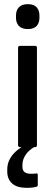

<svg xmlns="http://www.w3.org/2000/svg" viewBox="-20 -709 267 925"><path d="M77 0Q67 0 67 -10V-479Q67 -488 77 -488H149Q158 -488 158 -479V-10Q158 0 149 0ZM114 -569Q85 -569 71 -584Q57 -599 57 -623V-634Q57 -659 71 -674Q85 -689 114 -689Q143 -689 156.5 -674Q170 -659 170 -634V-623Q170 -599 156.5 -584Q143 -569 114 -569ZM109 196Q62 196 38.5 175Q15 154 15 118V107Q15 65 46 31Q77 -3 130 -22L147 -12V-2Q119 14 103.5 37Q88 60 88 85V94Q88 128 127 128Q134 128 140 128Q146 128 153 127Q162 124 162 134V182Q162 186 160.5 188Q159 190 154 191Q143 194 131.5 195Q120 196 109 196Z"/></svg>

Font: Sofia Sans Semi Condensed Medium
Style: Regular
Weight: 500
Designer: Botio Nikoltchev, Ani Petrova
Foundry: lettersoup
Version: Version 4.100